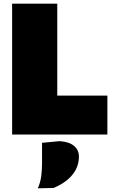

<svg xmlns="http://www.w3.org/2000/svg" viewBox="-20 -733 629 1046"><path d="M46 0Q46 -55.5 46 -108.2Q46 -161 46 -229V-474Q46 -545.5 46 -600.5Q46 -655.5 46 -713H292Q292 -655.5 292 -600.5Q292 -545.5 292 -474V-269Q292 -201 292 -148.2Q292 -95.5 292 -40L210 -212H359Q404.5 -212 439.2 -212Q474 -212 504 -212Q534 -212 565 -212V0ZM186 293Q200.5 260 204.8 225.5Q209 191 209 156Q209 128 209 100.2Q209 72.5 209 45L304 36Q356 39 383 61.5Q410 84 410 120Q410 157.5 393.8 189.5Q377.5 221.5 346.8 247Q316 272.5 272 291Z"/></svg>

Font: Commissioner Thin Black
Style: Regular
Weight: 900
Version: Version 1.000